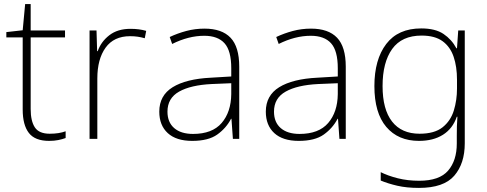

<svg xmlns="http://www.w3.org/2000/svg" viewBox="-20 -679 2383 939"><path d="M223 -25Q246 -25 265.5 -28Q285 -31 301 -37V-4Q285 2 265 6Q245 10 220 10Q151 10 121 -29Q91 -68 91 -143V-496H11V-522L91 -531L103 -659H130V-530H298V-496H130V-146Q130 -87 150.5 -56Q171 -25 223 -25Z M618 -538Q640 -538 659 -535.5Q678 -533 695 -528L688 -492Q670 -497 653.5 -499.5Q637 -502 616 -502Q537 -502 496.5 -446Q456 -390 456 -295V0H418V-530H452L455 -429H458Q474 -475 514.5 -506.5Q555 -538 618 -538Z M980 -539Q1065 -539 1107.5 -494.5Q1150 -450 1150 -353V0H1119L1112 -98H1110Q1086 -52 1042.5 -21Q999 10 920 10Q842 10 800.5 -28Q759 -66 759 -133Q759 -212 824.5 -252.5Q890 -293 1011 -299L1111 -305V-345Q1111 -431 1078 -467.5Q1045 -504 979 -504Q902 -504 822 -464L810 -498Q848 -516 891 -527.5Q934 -539 980 -539ZM1015 -268Q913 -263 856 -231Q799 -199 799 -133Q799 -81 832 -52.5Q865 -24 924 -24Q1018 -24 1064 -77.5Q1110 -131 1111 -219V-272Z M1501 -539Q1586 -539 1628.5 -494.5Q1671 -450 1671 -353V0H1640L1633 -98H1631Q1607 -52 1563.5 -21Q1520 10 1441 10Q1363 10 1321.5 -28Q1280 -66 1280 -133Q1280 -212 1345.5 -252.5Q1411 -293 1532 -299L1632 -305V-345Q1632 -431 1599 -467.5Q1566 -504 1500 -504Q1423 -504 1343 -464L1331 -498Q1369 -516 1412 -527.5Q1455 -539 1501 -539ZM1536 -268Q1434 -263 1377 -231Q1320 -199 1320 -133Q1320 -81 1353 -52.5Q1386 -24 1445 -24Q1539 -24 1585 -77.5Q1631 -131 1632 -219V-272Z M2040 -540Q2109 -540 2149 -513Q2189 -486 2212 -443H2215L2221 -530H2253V22Q2253 121 2201.5 180.5Q2150 240 2029 240Q1969 240 1923.5 229.5Q1878 219 1842 204V163Q1878 181 1926 193Q1974 205 2030 205Q2129 205 2171.5 155.5Q2214 106 2214 23V-15Q2214 -40 2214.5 -61.5Q2215 -83 2217 -108H2214Q2194 -50 2146.5 -20Q2099 10 2029 10Q1927 10 1869 -58.5Q1811 -127 1811 -258Q1811 -388 1869 -464Q1927 -540 2040 -540ZM2042 -505Q1945 -505 1898 -439.5Q1851 -374 1851 -258Q1851 -144 1897.5 -84.5Q1944 -25 2032 -25Q2105 -25 2144.5 -56.5Q2184 -88 2199.5 -138.5Q2215 -189 2215 -246V-289Q2215 -353 2198.5 -401.5Q2182 -450 2144.5 -477.5Q2107 -505 2042 -505Z"/></svg>

Font: Noto Sans Thai ExtraLight
Style: Regular
Weight: 200
Designer: Monotype Design Team
Foundry: Monotype Imaging Inc.
Version: Version 2.001; ttfautohint (v1.8.4.7-5d5b)